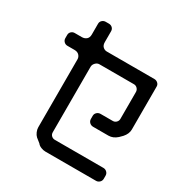

<svg xmlns="http://www.w3.org/2000/svg" viewBox="-196 -918 1121 1173"><g transform="rotate(30 364.0 -331.5)"><path d="M232 79Q241 91 257.5 97.5Q274 104 289 104H646Q660 104 670.5 94Q681 84 681 69V48Q681 33 670.5 23Q660 13 646 13H304Q289 13 279 3.5Q269 -6 269 -21V-483Q269 -498 281 -510.5Q293 -523 308 -523H552Q566 -523 576 -512.5Q586 -502 586 -488V-298Q586 -284 576 -274Q566 -264 552 -264H466Q451 -264 440.5 -254Q430 -244 430 -230V-208Q430 -193 440.5 -183Q451 -173 466 -173H574Q606 -173 634 -198L654 -218Q679 -246 679 -277V-580Q679 -594 668.5 -603.5Q658 -613 644 -613H308Q293 -613 281 -624Q269 -635 269 -657V-733Q269 -748 259 -757.5Q249 -767 234 -767H212Q198 -767 187.5 -757.5Q177 -748 177 -733V-657Q177 -635 164 -624Q151 -613 132 -613H82Q68 -613 58 -603.5Q48 -594 48 -580V-557Q48 -543 58 -533Q68 -523 82 -523H132Q154 -523 165.5 -510.5Q177 -498 177 -483V-3Q177 12 184 28.5Q191 45 202 55Z"/></g></svg>

Font: WDXL Lubrifont SC
Style: Regular
Weight: 400
Designer: [WDXL Lubrifont] Copyright 2020-2022 (c) NightFurySL2001, Skr-ZERO; [ZCOOL QingKe HuangYou] Copyright 2018-2022 (c) The 
Version: Version 2.001;hotconv 1.1.1;makeotfexe 2.6.0